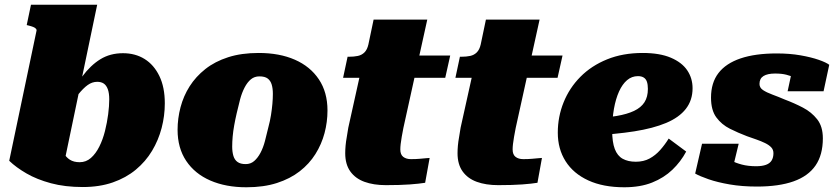

<svg xmlns="http://www.w3.org/2000/svg" viewBox="-20 -778 3545 812"><path d="M317 -92Q344 -92 364.5 -110Q385 -128 400 -158Q415 -188 424 -224Q433 -260 437.5 -295Q442 -330 442 -358Q442 -384 436 -400.5Q430 -417 419 -424.5Q408 -432 391 -432Q370 -432 351 -418.5Q332 -405 310 -377.5Q288 -350 257 -307L255 -338Q292 -406 327.5 -454Q363 -502 404.5 -527.5Q446 -553 500 -553Q552 -553 591.5 -528.5Q631 -504 654 -456.5Q677 -409 677 -341Q677 -288 663.5 -236.5Q650 -185 623 -140Q596 -95 554.5 -60.5Q513 -26 457 -6.5Q401 13 330 13Q255 13 195.5 -3Q136 -19 92 -44.5Q48 -70 19 -98L134 -646Q136 -652 132 -656.5Q128 -661 120.5 -664Q113 -667 101 -670L93 -672L111 -758H391L248 -73Q235 -83 227.5 -95.5Q220 -108 218 -121.5Q216 -135 219.5 -148.5Q223 -162 233 -175Q240 -150 249.5 -131.5Q259 -113 275.5 -102.5Q292 -92 317 -92Z M1115 -240Q1122 -266 1126 -291Q1130 -316 1132 -339Q1134 -362 1134 -381Q1134 -404 1129 -420.5Q1124 -437 1112 -446Q1100 -455 1077 -455Q1056 -455 1041 -442.5Q1026 -430 1014.5 -408Q1003 -386 995.5 -358Q988 -330 981 -299Q975 -273 970.5 -248Q966 -223 964 -200.5Q962 -178 962 -158Q962 -136 967 -119Q972 -102 984.5 -93Q997 -84 1019 -84Q1040 -84 1055 -97Q1070 -110 1081.5 -131.5Q1093 -153 1100.5 -181.5Q1108 -210 1115 -240ZM731 -229Q731 -277 743.5 -324.5Q756 -372 782 -413Q808 -454 848.5 -486Q889 -518 945 -536Q1001 -554 1074 -554Q1162 -554 1227 -525.5Q1292 -497 1328.5 -442.5Q1365 -388 1365 -311Q1365 -262 1352.5 -215Q1340 -168 1314 -126.5Q1288 -85 1247.5 -53.5Q1207 -22 1151 -4Q1095 14 1022 14Q935 14 869.5 -14.5Q804 -43 767.5 -97.5Q731 -152 731 -229Z M1612 5Q1560 5 1521.5 -9Q1483 -23 1461.5 -53Q1440 -83 1440 -130Q1440 -145 1441.5 -162Q1443 -179 1446.5 -198Q1450 -217 1453 -238L1516 -522L1608 -543H1884L1863 -449H1431L1450 -538H1456Q1477 -538 1493.5 -541.5Q1510 -545 1521.5 -556.5Q1533 -568 1538 -590L1560 -695H1787L1686 -237Q1682 -217 1679 -199.5Q1676 -182 1674.5 -169Q1673 -156 1673 -146Q1673 -124 1685.5 -114.5Q1698 -105 1718 -105Q1739 -105 1755.5 -106.5Q1772 -108 1783 -109Q1794 -110 1797 -110L1778 -5Q1754 -1 1713.5 2Q1673 5 1612 5Z M2087 5Q2035 5 1996.5 -9Q1958 -23 1936.5 -53Q1915 -83 1915 -130Q1915 -145 1916.5 -162Q1918 -179 1921.5 -198Q1925 -217 1928 -238L1991 -522L2083 -543H2359L2338 -449H1906L1925 -538H1931Q1952 -538 1968.5 -541.5Q1985 -545 1996.5 -556.5Q2008 -568 2013 -590L2035 -695H2262L2161 -237Q2157 -217 2154 -199.5Q2151 -182 2149.5 -169Q2148 -156 2148 -146Q2148 -124 2160.5 -114.5Q2173 -105 2193 -105Q2214 -105 2230.5 -106.5Q2247 -108 2258 -109Q2269 -110 2272 -110L2253 -5Q2229 -1 2188.5 2Q2148 5 2087 5Z M2620 14Q2531 14 2468 -15Q2405 -44 2372 -96Q2339 -148 2339 -217Q2339 -284 2363.5 -345Q2388 -406 2434.5 -453Q2481 -500 2547.5 -527Q2614 -554 2698 -554Q2770 -554 2817 -534Q2864 -514 2886.5 -480.5Q2909 -447 2909 -405Q2909 -354 2880.5 -317.5Q2852 -281 2797 -258Q2742 -235 2662.5 -222.5Q2583 -210 2480 -205L2483 -278Q2543 -280 2587.5 -287.5Q2632 -295 2661.5 -309Q2691 -323 2705.5 -345.5Q2720 -368 2720 -402Q2720 -420 2716 -432Q2712 -444 2702.5 -450Q2693 -456 2678 -456Q2652 -456 2632 -439Q2612 -422 2598 -391Q2584 -360 2576.5 -318Q2569 -276 2569 -226Q2569 -177 2580 -148Q2591 -119 2613.5 -106.5Q2636 -94 2669 -94Q2702 -94 2727 -107.5Q2752 -121 2772 -143.5Q2792 -166 2808 -192L2882 -137Q2859 -94 2823.5 -60Q2788 -26 2738 -6Q2688 14 2620 14Z M3181 11Q3118 11 3066 2Q3014 -7 2976.5 -20Q2939 -33 2920 -44L2949 -170H3104L3074 -46Q3054 -53 3044.5 -66.5Q3035 -80 3035 -94.5Q3035 -109 3043 -116Q3054 -109 3072.5 -99Q3091 -89 3117.5 -82Q3144 -75 3178 -75Q3203 -75 3219.5 -81Q3236 -87 3243.5 -99.5Q3251 -112 3251 -130Q3251 -145 3241.5 -155Q3232 -165 3215.5 -173Q3199 -181 3179 -188Q3159 -195 3139 -202Q3102 -216 3067 -233.5Q3032 -251 3009.5 -281.5Q2987 -312 2987 -365Q2987 -428 3018.5 -469Q3050 -510 3112 -531Q3174 -552 3265 -552Q3320 -552 3365.5 -544Q3411 -536 3442.5 -525Q3474 -514 3487 -504L3463 -392H3311L3332 -490Q3348 -492 3357.5 -480.5Q3367 -469 3369 -456Q3371 -443 3362 -437Q3353 -443 3339 -450Q3325 -457 3305.5 -462Q3286 -467 3258 -467Q3226 -467 3209 -456.5Q3192 -446 3192 -423Q3192 -407 3207 -397Q3222 -387 3246.5 -378Q3271 -369 3299 -357Q3339 -342 3375.5 -323Q3412 -304 3436 -273.5Q3460 -243 3460 -193Q3460 -123 3429 -78Q3398 -33 3336 -11Q3274 11 3181 11Z"/></svg>

Font: Roboto Serif Black
Style: Italic
Weight: 900
Italic angle: -10°
Version: Version 1.008